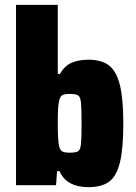

<svg xmlns="http://www.w3.org/2000/svg" viewBox="-20 -763 561 791"><path d="M225 -58H215L211 0H46V-743H218V-458H227Q245 -491 274 -504Q303 -517 345 -517Q399 -517 429.5 -493Q460 -469 474 -412.5Q488 -356 488 -254Q488 -150 474 -93.5Q460 -37 429.5 -14.5Q399 8 345 8Q254 8 225 -58ZM316 -255Q316 -318 313.5 -341Q311 -364 302 -370Q293 -376 267 -376Q247 -376 238 -371.5Q229 -367 225 -353Q221 -340 219.5 -318Q218 -296 218 -255Q218 -182 224 -159Q228 -143 237.5 -138.5Q247 -134 267 -134Q293 -134 302 -140Q311 -146 313.5 -169Q316 -192 316 -255Z"/></svg>

Font: Saira Semi Condensed ExtraBold
Style: Regular
Weight: 800
Width: 4
Designer: Hector Gatti with collaboration of the Omnibus-Type team
Foundry: Omnibus-Type
Version: Version 1.001; ttfautohint (v1.8)